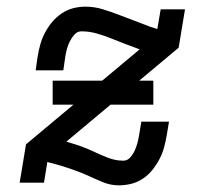

<svg xmlns="http://www.w3.org/2000/svg" viewBox="-20 -548 640 576"><path d="M337 8Q312 8 290 -1Q268 -10 247.5 -19.5Q227 -29 204.5 -37Q182 -45 159 -52L122 -62L112 0H39L58 -115L399 -400Q377 -408 356 -416Q335 -424 314 -432.5Q293 -441 270.5 -447.5Q248 -454 224 -454Q212 -454 203.5 -444.5Q195 -435 189.5 -424Q184 -413 181 -402Q178 -391 176 -379L170 -337H87L93 -379Q96 -397 101 -415Q106 -433 115 -450Q124 -467 136.5 -482Q149 -497 165.5 -508Q182 -519 200 -523.5Q218 -528 236 -528Q263 -528 287.5 -520.5Q312 -513 335.5 -504Q359 -495 383 -486Q407 -477 430 -468L452 -461L462 -520H535L516 -405L179 -123L182 -122Q204 -116 224.5 -108.5Q245 -101 265 -91.5Q285 -82 306 -74Q327 -66 350 -66Q362 -66 370.5 -75.5Q379 -85 384 -96Q389 -107 392 -118Q395 -129 397 -141L404 -183H487L480 -141Q477 -123 472 -105Q467 -87 458 -70Q449 -53 437 -38Q425 -23 408.5 -12Q392 -1 373.5 3.5Q355 8 337 8ZM440 -234H138V-306H440Z"/></svg>

Font: Iosevka Plex Etoile
Style: Italic
Weight: 400
Italic angle: -9°
Designer: Belleve Invis
Foundry: Belleve Invis
Version: Version 25.1.1; ttfautohint (v1.8.4)